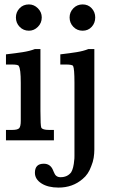

<svg xmlns="http://www.w3.org/2000/svg" viewBox="-20 -635 518 869"><path d="M52 -556Q52 -580 68.5 -597.5Q85 -615 111 -615Q134 -615 151.5 -597.5Q169 -580 169 -556Q169 -531 151.5 -513.5Q134 -496 111 -496Q86 -496 69 -513.5Q52 -531 52 -556ZM295 -556Q295 -580 312 -597.5Q329 -615 354 -615Q379 -615 395 -597.5Q411 -580 411 -556Q411 -531 395 -513.5Q379 -496 354 -496Q329 -496 312 -513.5Q295 -531 295 -556ZM163 -133Q163 -65 167 -57Q173 -47 201 -47H224V0H7V-47H36Q59 -47 66.5 -54.5Q74 -62 74 -88V-260Q74 -324 65 -336Q64 -343 33 -343H7V-389Q51 -394 83 -399Q115 -404 138 -413H163ZM407 42Q407 60 404 79Q401 98 393 117Q380 154 354 175Q309 214 245 214Q197 214 167.5 195Q138 176 138 147Q138 106 178 106Q207 106 219 133L225 147V146Q232 167 254 167Q285 167 302 145Q313 127 316 89Q317 85 317 71V-261Q317 -324 311 -336Q308 -343 278 -343H253V-389Q296 -394 327 -399Q358 -404 380 -413H407Z"/></svg>

Font: New Athena Unicode
Style: Bold
Weight: 700
Designer: J. Rusten 1997; rev. by R. Hancock 2001, 2002, rev. by D. Mastronarde 2002-2021
Foundry: Society for Classical Studies (formerly American Philological Association)
Version: Version 5.008